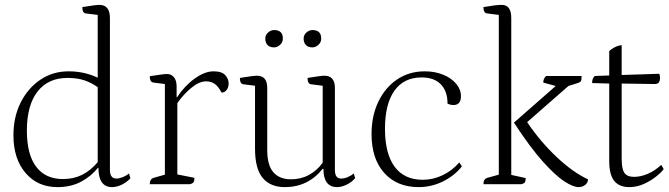

<svg xmlns="http://www.w3.org/2000/svg" viewBox="-20 -754 2737 786"><path d="M215 12Q134 12 84.5 -46Q35 -104 35 -200Q35 -275 64.5 -334Q94 -393 145 -427.5Q196 -462 261 -462Q291 -462 320.5 -456Q350 -450 380 -436V-693L331 -699Q317 -701 317 -725Q349 -730 364 -732Q379 -734 387 -734Q430 -734 430 -680V-58Q430 -23 457 -23Q468 -23 483 -29Q498 -35 508 -44L514 -24Q499 -8 478.5 2Q458 12 439 12Q383 12 383 -67H381Q354 -33 312.5 -10.5Q271 12 215 12ZM238 -21Q281 -21 315.5 -38Q350 -55 380 -90V-397Q355 -415 326 -425Q297 -435 256 -435Q177 -435 133.5 -379Q90 -323 90 -219Q90 -122 128 -71.5Q166 -21 238 -21Z M593 0Q593 -21 609 -26L655 -39V-410L608 -416Q593 -418 593 -442Q626 -447 640.5 -449Q655 -451 664 -451Q681 -451 692 -438Q703 -425 703 -400V-356H705Q735 -402 776.5 -432Q818 -462 854 -462Q888 -462 902 -446.5Q916 -431 916 -412Q916 -397 908 -386Q900 -375 887 -375Q872 -403 857 -412Q842 -421 824 -421Q796 -421 764 -395Q732 -369 706 -332V-40L776 -26Q776 -14 772.5 -8.5Q769 -3 758 0Z M1146 12Q1087 12 1055.5 -25.5Q1024 -63 1024 -145V-403L976 -409Q962 -411 962 -435Q994 -440 1008.5 -442Q1023 -444 1032 -444Q1074 -444 1074 -394V-139Q1074 -78 1099 -49Q1124 -20 1171 -20Q1212 -20 1245 -38Q1278 -56 1301 -88V-403L1253 -409Q1239 -411 1239 -435Q1270 -440 1285 -442Q1300 -444 1308 -444Q1351 -444 1351 -394V-58Q1351 -23 1377 -23Q1389 -23 1403.5 -29Q1418 -35 1428 -44L1434 -25Q1420 -8 1399 2Q1378 12 1360 12Q1304 12 1304 -63H1301Q1241 12 1146 12ZM1259 -560Q1241 -560 1232 -570Q1223 -580 1223 -596Q1223 -611 1234.5 -621Q1246 -631 1259 -631Q1295 -631 1295 -596Q1295 -581 1283.5 -570.5Q1272 -560 1259 -560ZM1102 -560Q1084 -560 1075 -570Q1066 -580 1066 -596Q1066 -611 1077.5 -621Q1089 -631 1102 -631Q1138 -631 1138 -596Q1138 -581 1126.5 -570.5Q1115 -560 1102 -560Z M1694 12Q1605 12 1553 -46Q1501 -104 1501 -205Q1501 -280 1529 -338Q1557 -396 1606 -429Q1655 -462 1719 -462Q1760 -462 1793.5 -448.5Q1827 -435 1847 -411.5Q1867 -388 1867 -360Q1867 -324 1836 -324Q1824 -324 1812 -330Q1812 -381 1784.5 -409Q1757 -437 1706 -437Q1633 -437 1594.5 -382.5Q1556 -328 1556 -227Q1556 -125 1595.5 -71.5Q1635 -18 1711 -18Q1753 -18 1792.5 -37Q1832 -56 1860 -89L1871 -73Q1840 -34 1793 -11Q1746 12 1694 12Z M1959 0Q1959 -21 1975 -26L2022 -39V-693L1974 -699Q1959 -701 1959 -725Q1989 -730 2005 -732Q2021 -734 2034 -734Q2073 -734 2073 -680V-38L2132 -25Q2132 -13 2129 -8Q2126 -3 2115 0ZM2349 12Q2326 12 2289.5 -12Q2253 -36 2201.5 -93.5Q2150 -151 2084 -252L2255 -402L2204 -416Q2204 -433 2216 -443H2361Q2361 -427 2358 -422Q2355 -417 2345 -414L2307 -402L2138 -254Q2192 -174 2259 -111Q2326 -48 2387 -20Q2387 -6 2375.5 3Q2364 12 2349 12Z M2556 12Q2515 12 2494.5 -13.5Q2474 -39 2474 -95V-412L2404 -414Q2404 -434 2415 -443L2474 -445V-545Q2482 -553 2496.5 -560.5Q2511 -568 2525 -569V-447L2679 -452Q2681 -447 2681.5 -443Q2682 -439 2682 -436Q2682 -411 2663 -410L2525 -412V-103Q2525 -63 2536 -46.5Q2547 -30 2576 -30Q2602 -30 2631 -42Q2660 -54 2687 -79L2697 -62Q2689 -50 2667.5 -32.5Q2646 -15 2617 -1.5Q2588 12 2556 12Z"/></svg>

Font: Petrona ExtraLight
Style: Regular
Weight: 200
Designer: Ringo R. Seeber
Foundry: Ringo R. Seeber
Version: Version 2.001; ttfautohint (v1.8.3)